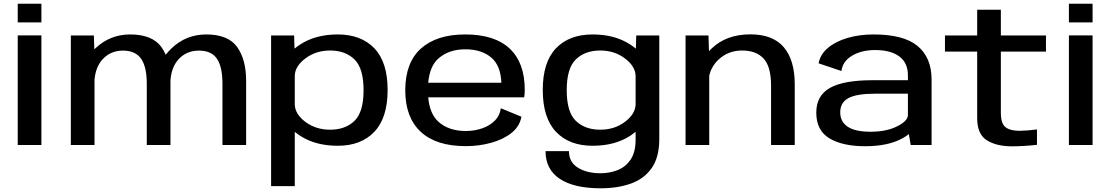

<svg xmlns="http://www.w3.org/2000/svg" viewBox="-20 -781 6002 1034"><path d="M75.5 0V-590.5H203V0ZM75.5 -761H203V-660.5H75.5Z M361.5 0V-590H485.5L488 -515.5Q491 -518.5 494.5 -521.5Q573 -595.5 681 -595.5Q799.5 -595.5 849 -528Q862.5 -509 872.5 -486Q886 -503.5 903.5 -520.5Q982 -595.5 1090.5 -595.5Q1208.5 -595.5 1257 -528Q1305.5 -460.5 1305.5 -345.5V0H1178V-330Q1178 -421 1148.2 -464.8Q1118.5 -508.5 1051.5 -508.5Q983 -508.5 940 -460Q903 -418 898 -347.5Q898 -346.5 898 -345.5V0H770.5V-330Q770.5 -421 739.8 -464.8Q709 -508.5 642.5 -508.5Q574 -508.5 531 -460Q495 -419.5 489 -351.5V0Z M1440 221.5V-590H1564L1566 -519Q1579 -530 1596 -541Q1679 -595.5 1799 -595.5Q1924.5 -595.5 1996 -521Q2067.5 -446.5 2067.5 -296.5Q2067.5 -146.5 1996 -71.2Q1924.5 4 1799 4Q1679 4 1596 -50Q1580 -60.5 1567.5 -71V221.5ZM1567.5 -216.5Q1570 -166 1623.5 -125.5Q1680 -82.5 1758 -82.5Q1839.5 -82.5 1888.8 -129.8Q1938 -177 1938 -295.5Q1938 -413.5 1888.8 -461.2Q1839.5 -509 1758 -509Q1680 -509 1623.5 -465.5Q1570 -425 1567.5 -375Z M2488.5 6Q2328.5 6 2245.5 -71.5Q2162.5 -149 2162.5 -294.5Q2162.5 -444 2247.2 -519.8Q2332 -595.5 2485.5 -595.5Q2644.5 -595.5 2725.2 -519Q2806 -442.5 2806 -297.5Q2806 -274 2803 -257H2286Q2294 -169 2340 -126.5Q2395.5 -75.5 2489 -75.5Q2536 -75.5 2577.2 -90Q2618.5 -104.5 2645.5 -132Q2672.5 -159.5 2677 -198L2788 -152.5Q2779 -100.5 2734.8 -65.2Q2690.5 -30 2625.2 -12Q2560 6 2488.5 6ZM2286 -335.5H2680Q2676.5 -426.5 2627.5 -469.5Q2574.5 -515.5 2485.5 -515.5Q2398 -515.5 2341.5 -466.5Q2294.5 -425.5 2286 -335.5Z M3214 233Q3071.5 233 2994.8 182.2Q2918 131.5 2918 33H3044Q3044 92 3092.2 122Q3140.5 152 3214 152Q3263 152 3306.2 135Q3349.5 118 3376.2 78.2Q3403 38.5 3403 -29V-71Q3390 -60.5 3374.5 -50Q3291.5 4 3171.5 4Q3045.5 4 2974.2 -71.2Q2903 -146.5 2903 -296.5Q2903 -446.5 2974.2 -521Q3045.5 -595.5 3171.5 -595.5Q3291.5 -595.5 3374.5 -541Q3391 -530 3404.5 -519L3406.5 -590H3530.5V-32Q3530.5 64.5 3490.8 122.5Q3451 180.5 3379.8 206.8Q3308.5 233 3214 233ZM3403 -375Q3400 -425 3346.5 -465.5Q3290.5 -509 3212.5 -509Q3130.5 -509 3081.2 -461.2Q3032 -413.5 3032 -295.5Q3032 -177.5 3081.2 -130Q3130.5 -82.5 3212.5 -82.5Q3290.5 -82.5 3346.5 -125.5Q3400 -166 3403 -216.5Z M3672 0V-590H3795.5L3798 -505.5Q3804.5 -513 3812.5 -520Q3892 -596 4021 -596Q4142 -596 4201 -526.8Q4260 -457.5 4260 -326.5V0H4132.5V-319.5Q4132.5 -422.5 4092.2 -465.8Q4052 -509 3976.5 -509Q3899.5 -509 3847 -457.5Q3810.5 -422 3799.5 -373V0Z M4884.5 0 4874.5 -59Q4860 -47 4840 -36Q4762.5 6.5 4639.5 6.5Q4517.5 6.5 4446.8 -36Q4376 -78.5 4376 -174Q4376 -266.5 4450 -307.8Q4524 -349 4678.5 -349H4869.5V-375Q4869.5 -442.5 4823.2 -477Q4777 -511.5 4692.5 -511.5Q4620 -511.5 4569 -481.2Q4518 -451 4511.5 -398.5L4388.5 -440Q4397.5 -488.5 4439 -523.2Q4480.5 -558 4544.5 -576.8Q4608.5 -595.5 4684.5 -595.5Q4847 -595.5 4922 -533Q4997 -470.5 4997 -352V0ZM4869.5 -161V-276.5H4695.5Q4592.5 -276.5 4548.8 -252.5Q4505 -228.5 4505 -176Q4505 -126 4545 -98.8Q4585 -71.5 4668 -71.5Q4754 -71.5 4811.8 -100.8Q4869.5 -130 4869.5 -161Z M5430.5 7Q5346 7 5294.2 -25.8Q5242.5 -58.5 5242.5 -145V-503H5069V-590H5242.5V-728.5H5370V-590H5613V-503H5370V-175Q5370 -115.5 5395.2 -96Q5420.5 -76.5 5470.5 -76.5Q5512.5 -77 5564.5 -84V-1Q5489 7 5430.5 7Z M5736.5 0V-590.5H5864V0ZM5736.5 -761H5864V-660.5H5736.5Z"/></svg>

Font: Anybody ExtraExpanded Medium
Style: Regular
Weight: 500
Width: 8
Designer: Tyler Finck
Foundry: Etcetera Type Company
Version: Version 1.010; ttfautohint (v1.8.3) -l 8 -r 50 -G 200 -x 14 